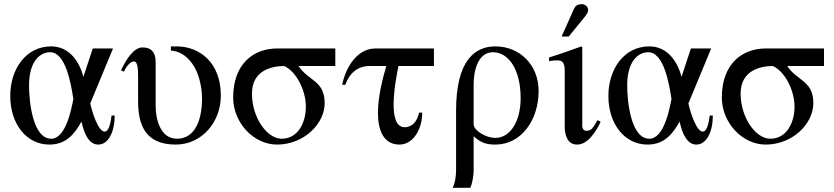

<svg xmlns="http://www.w3.org/2000/svg" viewBox="-20 -682 3994 919"><path d="M514 -129C507 -72 495 -52 481 -52C451 -52 422 -141 412 -187L521 -450H424L379 -314C361 -386 312 -460 225 -460C103 -460 29 -350 29 -223C29 -87 108 10 216 10C294 10 335 -37 370 -100C384 -35 409 10 450 10C500 10 529 -53 529 -129ZM331 -208C321 -155 294 -18 225 -18C136 -18 119 -199 119 -273C119 -387 170 -432 220 -432C294 -432 320 -282 331 -208Z M798 -460V-440C837 -437 869 -418 897 -382C932 -336 947 -266 947 -209C947 -109 914 -18 827 -18C745 -18 725 -117 725 -174V-385C725 -432 704 -455 662 -455C620 -455 584 -398 559 -345L573 -339C582 -358 601 -388 621 -388C638 -388 641 -356 641 -318V-198C641 -85 675 10 821 10C944 10 1037 -95 1037 -225C1037 -382 936 -460 825 -460Z M1585 -366V-450H1306C1194 -450 1096 -377 1096 -215C1096 -97 1192 10 1306 10C1434 10 1534 -89 1534 -188C1534 -297 1456 -294 1409 -366ZM1444 -171C1444 -96 1407 -18 1328 -18C1258 -18 1186 -119 1186 -234C1186 -346 1282 -366 1340 -366C1396 -342 1444 -252 1444 -171Z M2057 -366V-450H1777C1681 -450 1630 -343 1618 -276H1633C1651 -330 1692 -366 1747 -366H1829C1812 -309 1789 -219 1789 -142C1789 -67 1811 10 1892 10C1958 10 2001 -64 2001 -143H1986C1977 -98 1950 -73 1917 -73C1876 -73 1864 -123 1864 -182C1864 -254 1882 -339 1887 -366Z M2163 132C2163 166 2157 196 2147 217H2231C2238 203 2247 167 2247 131V-30C2283 3 2310 10 2352 10C2471 10 2558 -102 2558 -247C2558 -371 2468 -460 2351 -460C2252 -460 2163 -392 2163 -152ZM2247 -273C2247 -369 2280 -432 2339 -432C2413 -432 2472 -352 2472 -212C2472 -102 2423 -22 2351 -22C2304 -22 2247 -58 2247 -88Z M2668 -507H2702L2768 -588C2784 -607 2795 -621 2795 -633C2795 -653 2778 -662 2765 -662C2744 -662 2734 -654 2727 -639ZM2840 -107C2817 -66 2809 -56 2787 -56C2772 -56 2767 -69 2767 -79V-456L2763 -460C2711 -441 2660 -423 2608 -407V-389C2627 -393 2641 -393 2650 -393C2672 -393 2683 -381 2683 -344V-78C2683 -35 2696 10 2742 10C2794 10 2832 -51 2855 -99Z M3377 -129C3370 -72 3358 -52 3344 -52C3314 -52 3285 -141 3275 -187L3384 -450H3287L3242 -314C3224 -386 3175 -460 3088 -460C2966 -460 2892 -350 2892 -223C2892 -87 2971 10 3079 10C3157 10 3198 -37 3233 -100C3247 -35 3272 10 3313 10C3363 10 3392 -53 3392 -129ZM3194 -208C3184 -155 3157 -18 3088 -18C2999 -18 2982 -199 2982 -273C2982 -387 3033 -432 3083 -432C3157 -432 3183 -282 3194 -208Z M3924 -366V-450H3645C3533 -450 3435 -377 3435 -215C3435 -97 3531 10 3645 10C3773 10 3873 -89 3873 -188C3873 -297 3795 -294 3748 -366ZM3783 -171C3783 -96 3746 -18 3667 -18C3597 -18 3525 -119 3525 -234C3525 -346 3621 -366 3679 -366C3735 -342 3783 -252 3783 -171Z"/></svg>

Font: STIX Math
Style: Regular
Weight: 400
Designer: MicroPress Inc., with final additions and corrections provided by Coen Hoffman, Elsevier (retired)
Version: Version 1.1.0